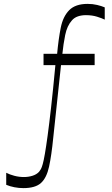

<svg xmlns="http://www.w3.org/2000/svg" viewBox="-20 -760 578 988"><path d="M12 191V129Q29 138 53.5 144.5Q78 151 103 151Q126 151 147 144.5Q168 138 181 124Q186 118 190.5 110Q195 102 200 84Q205 66 211 31.5Q217 -3 225 -61.5Q233 -120 243 -208.5Q253 -297 265 -425H204V-483H274Q281 -559 292.5 -617Q304 -675 336 -707.5Q368 -740 431 -740Q457 -740 480 -734.5Q503 -729 519 -722V-659Q505 -666 479.5 -674Q454 -682 422 -682Q399 -682 380.5 -675.5Q362 -669 350 -655Q325 -627 315.5 -580Q306 -533 301 -483H467V-425H294L254 -51Q245 40 232.5 97.5Q220 155 191 181.5Q162 208 100 208Q77 208 54 203.5Q31 199 12 191Z"/></svg>

Font: Ojuju
Style: Regular
Weight: 400
Designer: Chisaokwu Joboson, Mirko Velimirovic
Foundry: Udi Foundry
Version: Version 1.000